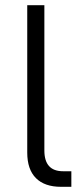

<svg xmlns="http://www.w3.org/2000/svg" viewBox="-20 -720 325 740"><path d="M215 0Q152 0 118.5 -33.5Q85 -67 85 -132V-700H151V-140Q151 -60 223 -60H255V0H215Z"/></svg>

Font: Retni Sans
Style: Regular
Weight: 400
Designer: Vitaly Kuzmin
Foundry: ParaType Ltd.
Version: Version 1.00;March 2, 2019;FontCreator 11.5.0.2425 64-bit; t